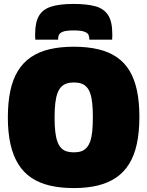

<svg xmlns="http://www.w3.org/2000/svg" viewBox="-20 -948 750 978"><path d="M356 -172Q378 -172 394 -177.5Q410 -183 421.5 -196Q433 -209 440 -229.5Q447 -250 450 -280.5Q453 -311 453 -351Q453 -391 450 -421Q447 -451 440 -471.5Q433 -492 421.5 -504.5Q410 -517 394 -522.5Q378 -528 356 -528Q335 -528 319 -522.5Q303 -517 291.5 -505Q280 -493 272.5 -472.5Q265 -452 261.5 -421.5Q258 -391 258 -350Q258 -308 261.5 -277.5Q265 -247 272.5 -226.5Q280 -206 291.5 -194Q303 -182 319 -177Q335 -172 356 -172ZM356 10Q289 10 235 -2.5Q181 -15 140.5 -42Q100 -69 73.5 -111.5Q47 -154 33.5 -213Q20 -272 20 -350Q20 -426 32.5 -485Q45 -544 71 -586.5Q97 -629 137 -656.5Q177 -684 231.5 -697Q286 -710 356 -710Q426 -710 480.5 -697Q535 -684 574.5 -657Q614 -630 639.5 -588Q665 -546 677.5 -487.5Q690 -429 690 -353Q690 -275 677 -215Q664 -155 637.5 -112.5Q611 -70 571 -43Q531 -16 477.5 -3Q424 10 356 10ZM355 -928Q420 -928 464 -916.5Q508 -905 530 -872Q552 -839 552 -775Q552 -768 552 -760.5Q552 -753 551 -746H435Q435 -747 435 -748Q435 -749 435 -751Q435 -760 431 -770Q427 -780 410 -786.5Q393 -793 355 -793Q317 -793 300.5 -786.5Q284 -780 280 -770Q276 -760 276 -751Q276 -749 276 -748Q276 -747 276 -746H160Q159 -753 159 -760.5Q159 -768 159 -775Q159 -833 178 -866.5Q197 -900 240 -914Q283 -928 355 -928Z"/></svg>

Font: Georama ExtraCondensed Thin Black
Style: Regular
Weight: 900
Version: Version 1.001